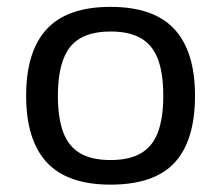

<svg xmlns="http://www.w3.org/2000/svg" viewBox="-20 -514 628 545"><path d="M533.5 -242.2Q533.5 -368.1 475 -431.3Q416.4 -494.5 293.7 -494.5Q171 -494.5 112.6 -431.3Q54.2 -368.1 54.2 -242.2Q54.2 -116.7 112.6 -53.3Q171 10.1 293.7 10.1Q418.2 10.1 475.9 -52.6Q533.5 -115.3 533.5 -242.2ZM144.3 -242.2Q144.3 -336.9 179.2 -380.7Q214.2 -424.6 293.7 -424.6Q347.9 -424.6 381 -404.9Q414.1 -385.1 428.8 -344.7Q443.5 -304.2 443.5 -242.2Q443.5 -180.6 428.8 -139.9Q414.1 -99.3 381 -79.5Q347.9 -59.7 293.7 -59.7Q239.4 -59.7 206.6 -79.5Q173.7 -99.3 159 -139.9Q144.3 -180.6 144.3 -242.2Z"/></svg>

Font: Arad
Style: Regular
Weight: 400
Designer: Mohammad Darvishi
Version: Version 1.010;September 21, 2024;FontCreator 15.0.0.2992 64-